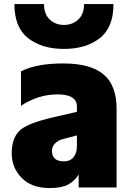

<svg xmlns="http://www.w3.org/2000/svg" viewBox="-20 -911 670 969"><path d="M246.1 -318.4Q283.2 -326.2 296.9 -330.1L368.2 -346.7V-373Q368.2 -434.6 270.5 -434.6Q172.9 -434.6 85.9 -377V-550.8Q162.1 -590.8 299.3 -590.8Q436.5 -590.8 502.4 -535.6Q568.4 -480.5 568.4 -361.3V35.2H377V-30.3Q356.4 2.9 323.7 20.5Q291 38.1 230.5 38.1Q139.6 38.1 89.4 -13.2Q39.1 -64.5 39.1 -137.7Q39.1 -210.9 76.7 -249.5Q114.3 -288.1 246.1 -318.4ZM52.7 -890.6H202.1Q202.1 -839.8 231 -812.5Q259.8 -785.2 302.7 -785.2Q345.7 -785.2 375 -812.5Q404.3 -839.8 404.3 -890.6H552.7Q552.7 -771.5 482.9 -717.8Q413.1 -664.1 302.7 -664.1Q192.4 -664.1 122.6 -717.8Q52.7 -771.5 52.7 -890.6ZM242.2 -150.4Q242.2 -96.7 302.7 -96.7Q334 -96.7 351.1 -117.7Q368.2 -138.7 368.2 -173.8V-227.5L323.2 -215.8Q322.3 -215.8 312.5 -212.9Q302.7 -210 292 -207.5Q281.2 -205.1 271.5 -198.2Q242.2 -178.7 242.2 -150.4Z"/></svg>

Font: GenEi M Gothic v2 Black
Style: Regular
Weight: 900
Version: Version 2.0